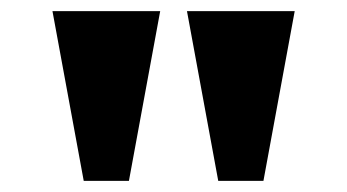

<svg xmlns="http://www.w3.org/2000/svg" viewBox="-20 -734 622 344"><path d="M130 -410H211L267 -714H74ZM371 -410H452L508 -714H315Z"/></svg>

Font: Noto Serif Georgian Black
Style: Regular
Weight: 900
Designer: Monotype Design Team, Akaki Razmadze
Foundry: Google LLC
Version: Version 2.003